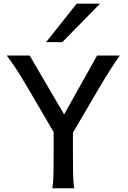

<svg xmlns="http://www.w3.org/2000/svg" viewBox="-20 -1011 689 1031"><path d="M279.8 -281.7 140.6 -520Q112.3 -568.4 84.7 -613.3Q57.1 -658.2 16.1 -712.9H139.2L365.2 -326.7ZM361.3 -281.2 281.7 -320.8 501.5 -712.9H623.5Q594.7 -671.9 574.5 -640.4Q554.2 -608.9 537.1 -580.3Q520 -551.8 501.5 -520ZM268.1 -318.8H371.6V-212.4Q371.6 -140.1 372.3 -84.7Q373 -29.3 378.9 0H260.7Q266.6 -29.3 267.3 -84.7Q268.1 -140.1 268.1 -212.4ZM391.6 -991.2H517.1L314.5 -784.7H227.5Z"/></svg>

Font: Kanchenjunga Medium
Style: Regular
Weight: 500
Version: Version 2.001